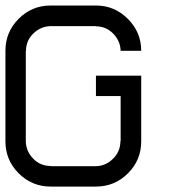

<svg xmlns="http://www.w3.org/2000/svg" viewBox="-20 -687 707 707"><path d="M424.2 -500Q423.3 -535.8 397.1 -562.9Q370.8 -590 333.3 -590V-590.8H166.7Q130 -590 102.9 -563.8Q75.8 -537.5 75.8 -500H75V-166.7Q75.8 -130 102.1 -102.9Q128.3 -75.8 166.7 -75.8V-75H333.3Q369.2 -75.8 396.2 -102.5Q423.3 -129.2 423.3 -166.7H424.2V-333.3H333.3V-408.3H500V-166.7Q500 -97.5 451.2 -48.8Q402.5 0 333.3 0H166.7Q97.5 0 48.8 -48.8Q0 -97.5 0 -166.7V-500Q0 -569.2 48.8 -617.9Q97.5 -666.7 166.7 -666.7H333.3Q401.7 -666.7 450.8 -617.5Q500 -568.3 500 -500Z"/></svg>

Font: 0xA000-Squareish-Mono
Style: Squareish-Mono
Weight: 400
Version: Version 0.1